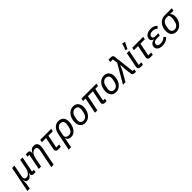

<svg xmlns="http://www.w3.org/2000/svg" viewBox="514 -2839 5090 5090"><g transform="rotate(-45 3059.0 -293.5)"><path d="M-7 200 137 -518H226L163 -201Q160 -186 159 -171.5Q158 -157 158 -148Q158 -108 174.5 -87.5Q191 -67 229 -67Q256 -67 278 -78.5Q300 -90 320 -110Q370 -160 385 -233L442 -518H531L443 -76H513L498 0H424Q389 0 371 -18Q353 -36 353 -66Q353 -79 357 -95L359 -106H354Q325 -43 292.5 -15.5Q260 12 215 12Q168 12 146 -15.5Q124 -43 119 -91H114L108 57L82 200Z M618 0 707 -441H637L651 -518H726Q760 -518 778 -499.5Q796 -481 796 -452Q796 -439 792 -423L790 -412H795Q823 -471 861 -500.5Q899 -530 956 -530Q1022 -530 1055 -492Q1088 -454 1088 -388Q1088 -373 1086.5 -356Q1085 -339 1081 -320L977 200H888L991 -317Q994 -332 995 -346Q996 -360 996 -370Q996 -410 978.5 -430.5Q961 -451 922 -451Q870 -451 829 -408Q805 -384 787.5 -349.5Q770 -315 764 -285L707 0Z M1343 0Q1301 0 1282 -19.5Q1263 -39 1263 -71Q1263 -79 1264 -88.5Q1265 -98 1267 -106L1334 -442H1178L1193 -518H1604L1589 -442H1423L1350 -76H1460L1445 0Z M1638 -282Q1662 -400 1724 -465Q1786 -530 1885 -530Q1974 -530 2024 -477.5Q2074 -425 2074 -322Q2074 -265 2058.5 -205.5Q2043 -146 2012 -98Q1981 -50 1934.5 -19Q1888 12 1827 12Q1778 12 1740 -12.5Q1702 -37 1692 -85H1688L1631 200H1542ZM1814 -66Q1874 -66 1912.5 -104Q1951 -142 1965 -214L1980 -288Q1982 -299 1984 -311.5Q1986 -324 1986 -341Q1986 -389 1957 -420.5Q1928 -452 1876 -452Q1825 -452 1785.5 -413.5Q1746 -375 1731 -300L1707 -183Q1702 -159 1706 -138Q1710 -117 1723 -101Q1736 -85 1758.5 -75.5Q1781 -66 1814 -66Z M2357 12Q2315 12 2280.5 -1.5Q2246 -15 2220.5 -42Q2195 -69 2181 -109Q2167 -149 2167 -201Q2167 -267 2186.5 -327Q2206 -387 2241 -432Q2276 -477 2325.5 -503.5Q2375 -530 2434 -530Q2476 -530 2510.5 -516.5Q2545 -503 2570.5 -476Q2596 -449 2610 -409Q2624 -369 2624 -317Q2624 -251 2604.5 -191Q2585 -131 2549.5 -86Q2514 -41 2465 -14.5Q2416 12 2357 12ZM2366 -66Q2419 -66 2460 -105Q2501 -144 2516 -219L2531 -294Q2533 -305 2534.5 -316Q2536 -327 2536 -338Q2536 -389 2507.5 -420.5Q2479 -452 2425 -452Q2372 -452 2331 -413Q2290 -374 2275 -299L2260 -224Q2258 -213 2256.5 -202Q2255 -191 2255 -180Q2255 -129 2283.5 -97.5Q2312 -66 2366 -66Z M3096 0Q3057 0 3037.5 -19Q3018 -38 3018 -70Q3018 -81 3021 -98L3090 -442H2905L2816 0H2727L2816 -442H2724L2739 -518H3301L3285 -442H3180L3106 -76H3178L3163 0Z M3511 12Q3469 12 3434.5 -1.5Q3400 -15 3374.5 -42Q3349 -69 3335 -109Q3321 -149 3321 -201Q3321 -267 3340.5 -327Q3360 -387 3395 -432Q3430 -477 3479.5 -503.5Q3529 -530 3588 -530Q3630 -530 3664.5 -516.5Q3699 -503 3724.5 -476Q3750 -449 3764 -409Q3778 -369 3778 -317Q3778 -251 3758.5 -191Q3739 -131 3703.5 -86Q3668 -41 3619 -14.5Q3570 12 3511 12ZM3520 -66Q3573 -66 3614 -105Q3655 -144 3670 -219L3685 -294Q3687 -305 3688.5 -316Q3690 -327 3690 -338Q3690 -389 3661.5 -420.5Q3633 -452 3579 -452Q3526 -452 3485 -413Q3444 -374 3429 -299L3414 -224Q3412 -213 3410.5 -202Q3409 -191 3409 -180Q3409 -129 3437.5 -97.5Q3466 -66 3520 -66Z M4062 -664H3962L3977 -740H4071Q4106 -740 4124 -724Q4142 -708 4146 -676L4216 -76H4279L4264 0H4206Q4138 0 4132 -64L4110 -250L4101 -417H4095L4015 -250L3872 0H3777L4079 -518Z M4526 0H4434Q4392 0 4373 -19.5Q4354 -39 4354 -71Q4354 -79 4355 -88.5Q4356 -98 4358 -106L4440 -518H4529L4441 -76H4540ZM4529 -584 4470 -599 4535 -787 4619 -766Z M4793 0Q4751 0 4732 -19.5Q4713 -39 4713 -71Q4713 -79 4714 -88.5Q4715 -98 4717 -106L4784 -442H4628L4643 -518H5054L5039 -442H4873L4800 -76H4910L4895 0Z M5482 -86Q5432 -31 5376.5 -9.5Q5321 12 5248 12Q5155 12 5108 -26.5Q5061 -65 5061 -124Q5061 -180 5097.5 -219Q5134 -258 5206 -267L5207 -271Q5163 -279 5141 -304.5Q5119 -330 5119 -367Q5119 -397 5133 -426.5Q5147 -456 5175 -479Q5203 -502 5244.5 -516Q5286 -530 5341 -530Q5408 -530 5451 -511Q5494 -492 5529 -453L5470 -399Q5446 -427 5415 -440Q5384 -453 5335 -453Q5275 -453 5244.5 -433Q5214 -413 5208 -381Q5207 -376 5206.5 -370.5Q5206 -365 5206 -357Q5206 -332 5227.5 -317Q5249 -302 5295 -302H5403L5388 -231H5270Q5219 -231 5188.5 -211.5Q5158 -192 5151 -157Q5149 -150 5148.5 -144.5Q5148 -139 5148 -131Q5148 -100 5174 -82.5Q5200 -65 5255 -65Q5307 -65 5348.5 -80Q5390 -95 5428 -137Z M5988 -442 5986 -435Q6039 -390 6039 -300Q6039 -240 6020 -184Q6001 -128 5966 -84.5Q5931 -41 5882 -14.5Q5833 12 5774 12Q5732 12 5697 -1.5Q5662 -15 5637 -42Q5612 -69 5598 -109Q5584 -149 5584 -201Q5584 -265 5603.5 -322.5Q5623 -380 5658.5 -423.5Q5694 -467 5743.5 -492.5Q5793 -518 5853 -518H6125L6111 -442ZM5851 -442Q5790 -442 5747.5 -403.5Q5705 -365 5690 -291L5676 -221Q5674 -211 5673 -200.5Q5672 -190 5672 -179Q5672 -128 5700.5 -96.5Q5729 -65 5783 -65Q5836 -65 5877 -104Q5918 -143 5932 -218L5946 -284Q5948 -296 5949.5 -308Q5951 -320 5951 -332Q5951 -371 5944 -396.5Q5937 -422 5919 -442Z"/></g></svg>

Font: IBM Plex Sans Text
Style: Italic
Weight: 450
Italic angle: -11°
Designer: Mike Abbink, Paul van der Laan, Pieter van Rosmalen
Foundry: Bold Monday
Version: Version 3.005